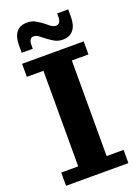

<svg xmlns="http://www.w3.org/2000/svg" viewBox="-164 -944 722 1010"><g transform="rotate(-20 197.5 -438.5)"><path d="M23 0V-74H118V-609H25V-682H370V-609H277V-74H372V0ZM271 -728Q245 -728 225 -739.5Q205 -751 187 -765L171 -777L207 -841L222 -829Q232 -820 241.5 -814.5Q251 -809 263 -809Q275 -809 282 -819Q289 -829 289 -849V-868H351V-826Q351 -779 330.5 -753.5Q310 -728 271 -728ZM43 -779Q43 -827 63 -852Q83 -877 123 -877Q150 -877 169 -866Q188 -855 207 -841L222 -829L187 -765L171 -777Q161 -786 152 -791.5Q143 -797 131 -797Q118 -797 111.5 -787Q105 -777 105 -757V-737H43Z"/></g></svg>

Font: Montagu Slab 144pt SemiBold
Style: Regular
Weight: 600
Version: Version 1.000